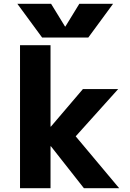

<svg xmlns="http://www.w3.org/2000/svg" viewBox="-20 -987 681 1007"><path d="M321 -848H323L396 -967H573L443 -790H201L71 -967H248ZM247 -220H245V0H85V-750H245V-323H247L415 -520H600L377 -272L605 0H420Z"/></svg>

Font: M PLUS 1p ExtraBold
Style: Regular
Weight: 800
Version: Version 1.062